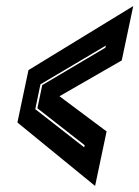

<svg xmlns="http://www.w3.org/2000/svg" viewBox="-20 -613 460 634"><path d="M294 1 37.5 -208.5 74 -381.5 420 -593 382 -413.5 176 -295V-295.5L332 -179ZM258 -126.5 259.5 -133.5 103.5 -255.5 119.5 -332 328 -455.5 329.5 -462.5 113.5 -334.5 96.5 -252.5Z"/></svg>

Font: Tourney ExtraBold
Style: Italic
Weight: 800
Italic angle: -12°
Version: Version 1.015